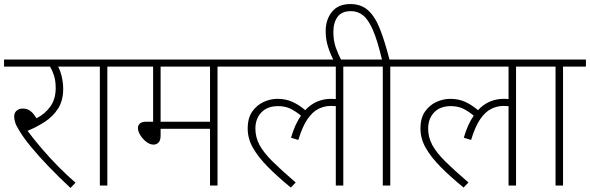

<svg xmlns="http://www.w3.org/2000/svg" viewBox="-20 -916 2913 948"><path d="M353 -14 328 12Q271 -41 221 -93Q171 -145 133.5 -190.5Q96 -236 76 -270Q61 -293 55.5 -310Q50 -327 50 -341Q50 -359 62 -369.5Q74 -380 92 -380Q114 -380 129.5 -368.5Q145 -357 160 -332Q202 -353 228.5 -390Q255 -427 255 -481Q255 -519 246 -545Q237 -571 227 -587H0V-622H391V-587H267Q278 -567 285 -537Q292 -507 292 -477Q292 -419 266.5 -379.5Q241 -340 200.5 -314Q160 -288 116 -270Q148 -227 187 -181.5Q226 -136 268.5 -93Q311 -50 353 -14Z M510 -587V0H473V-587H376V-622H623V-587Z M1054 -587V0H1017V-280H773V-247Q773 -223 763 -212.5Q753 -202 738 -202Q720 -202 702 -216Q684 -230 672.5 -249Q661 -268 661 -284Q661 -297 670.5 -306Q680 -315 703 -315H736V-587H608V-622H1167V-587ZM1017 -587H773V-315H1017Z M1152 -587V-622H1788V-587H1675V0H1638V-392Q1628 -393 1613 -393Q1582 -393 1552.5 -378.5Q1523 -364 1498 -327.5Q1473 -291 1453 -225L1417 -236Q1436 -302 1466 -345Q1438 -368 1412.5 -380Q1387 -392 1353 -392Q1300 -392 1270.5 -361Q1241 -330 1241 -281Q1241 -238 1261.5 -200Q1282 -162 1326 -118.5Q1370 -75 1440 -15L1416 10Q1351 -43 1303.5 -91Q1256 -139 1229.5 -185Q1203 -231 1203 -281Q1203 -334 1226 -366Q1249 -398 1282.5 -413Q1316 -428 1350 -428Q1391 -428 1424 -413Q1457 -398 1487 -372Q1539 -428 1615 -428Q1627 -428 1638 -427V-587Z M1629 -615Q1611 -649 1599.5 -685.5Q1588 -722 1588 -762Q1588 -819 1619 -857.5Q1650 -896 1710 -896Q1763 -896 1797.5 -865Q1832 -834 1856 -773Q1880 -712 1903 -622H2020V-587H1907V0H1870V-587H1773V-622H1866Q1844 -715 1821.5 -767Q1799 -819 1773 -840Q1747 -861 1713 -861Q1667 -861 1646.5 -832.5Q1626 -804 1626 -759Q1626 -716 1637.5 -682.5Q1649 -649 1667 -615Z M2005 -587V-622H2641V-587H2528V0H2491V-392Q2481 -393 2466 -393Q2435 -393 2405.5 -378.5Q2376 -364 2351 -327.5Q2326 -291 2306 -225L2270 -236Q2289 -302 2319 -345Q2291 -368 2265.5 -380Q2240 -392 2206 -392Q2153 -392 2123.5 -361Q2094 -330 2094 -281Q2094 -238 2114.5 -200Q2135 -162 2179 -118.5Q2223 -75 2293 -15L2269 10Q2204 -43 2156.5 -91Q2109 -139 2082.5 -185Q2056 -231 2056 -281Q2056 -334 2079 -366Q2102 -398 2135.5 -413Q2169 -428 2203 -428Q2244 -428 2277 -413Q2310 -398 2340 -372Q2392 -428 2468 -428Q2480 -428 2491 -427V-587Z M2760 -587V0H2723V-587H2626V-622H2873V-587Z"/></svg>

Font: Noto Sans ExtraLight
Style: Regular
Weight: 200
Designer: Monotype Design Team
Foundry: Monotype Imaging Inc.
Version: Version 2.007